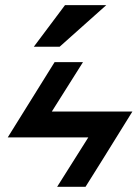

<svg xmlns="http://www.w3.org/2000/svg" viewBox="-20 -720 540 740"><path d="M110.4 -540Q143.6 -540 210 -540Q269.5 -593.8 389.6 -700.2Q336.9 -700.2 230.5 -700.2Q190.4 -646.5 110.4 -540ZM190.4 -480.5Q144.5 -407.2 9.8 -190.4Q87.9 -190.4 320.3 -190.4Q290 -142.6 200.2 0Q227.5 0 309.6 0Q355.5 -72.3 490.2 -290Q412.1 -290 179.7 -290Q210 -337.9 299.8 -480.5Q272.5 -480.5 190.4 -480.5Z"/></svg>

Font: Alibu-Mazigh Belqasem 1
Style: Bold
Weight: 400
Designer: Mazigh Mubarik Belqasem
Version: Version 1.0